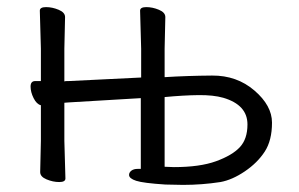

<svg xmlns="http://www.w3.org/2000/svg" viewBox="-20 -504 841 540"><path d="M377 -286V-367L374 -474Q374 -484 391.5 -484Q409 -484 427 -476.5Q445 -469 445 -456L443 -367V-287Q507 -291 576.5 -291.5Q646 -292 695.5 -249.5Q745 -207 745 -159Q745 -109 724.5 -77.5Q704 -46 668.5 -22Q633 2 600 8Q548 16 495 16L445 15Q383 11 363 4.5Q343 -2 343 -12Q343 -19 349.5 -24Q356 -29 367 -29H376V-228L174 -216L161 -215V-108L164 -2Q164 8 146.5 8Q129 8 111 0.5Q93 -7 93 -20L95 -108V-208Q83 -211 74.5 -228Q66 -245 66 -260.5Q66 -276 79 -276H95V-367L92 -474Q92 -484 109.5 -484Q127 -484 145 -476.5Q163 -469 163 -456L161 -367V-275Q164 -276 168 -276H173ZM443 -35 469 -34Q542 -34 587.5 -50.5Q633 -67 654.5 -90Q676 -113 676 -154Q676 -209 608 -229Q580 -237 538 -236.5Q496 -236 443 -231Z"/></svg>

Font: LXGW WenKai
Style: Regular
Weight: 400
Designer: LXGW / Fontworks Inc.
Foundry: LXGW / Fontworks Inc.
Version: Version 1.520; June 14, 2025